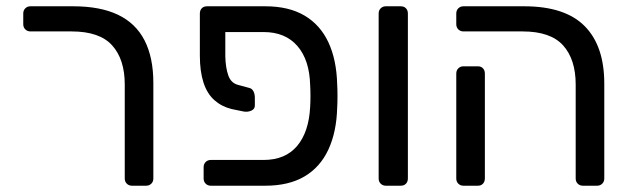

<svg xmlns="http://www.w3.org/2000/svg" viewBox="-20 -591 2014 611"><path d="M400 0Q390 0 383.5 -6.5Q377 -13 377 -23V-322Q377 -402 337 -446.5Q297 -491 208 -491H77Q67 -491 60.5 -497.5Q54 -504 54 -514V-548Q54 -558 60.5 -564.5Q67 -571 77 -571H213Q299 -571 355.5 -544Q412 -517 440 -462.5Q468 -408 468 -327V-23Q468 -13 461.5 -6.5Q455 0 445 0Z M697 -489V-411Q698 -375 706.5 -351Q715 -327 737 -321L774 -311Q782 -309 786.5 -300.5Q791 -292 791 -280V-255Q791 -244 780 -239Q769 -234 756 -236L717 -244Q685 -252 662 -272.5Q639 -293 627.5 -328.5Q616 -364 616 -414V-548Q616 -558 622 -564.5Q628 -571 639 -571H824Q899 -571 949 -541.5Q999 -512 1025 -456.5Q1051 -401 1053 -323Q1054 -308 1054 -285.5Q1054 -263 1053 -248Q1051 -171 1025 -115Q999 -59 949 -29.5Q899 0 824 0H651Q641 0 634.5 -6.5Q628 -13 628 -23V-59Q628 -69 634.5 -75.5Q641 -82 651 -82H819Q888 -82 925.5 -126.5Q963 -171 967 -251Q968 -266 968 -285.5Q968 -305 967 -320Q965 -400 926.5 -444.5Q888 -489 819 -489Z M1208 0Q1198 0 1191.5 -6.5Q1185 -13 1185 -23V-548Q1185 -558 1191.5 -564.5Q1198 -571 1208 -571H1255Q1266 -571 1272 -564.5Q1278 -558 1278 -548V-23Q1278 -13 1272 -6.5Q1266 0 1255 0Z M1835 0Q1825 0 1818.5 -6.5Q1812 -13 1812 -23V-322Q1812 -402 1772 -446.5Q1732 -491 1643 -491H1455Q1445 -491 1438.5 -497.5Q1432 -504 1432 -514V-548Q1432 -558 1438.5 -564.5Q1445 -571 1455 -571H1648Q1778 -571 1840.5 -508Q1903 -445 1903 -325V-23Q1903 -13 1896.5 -6.5Q1890 0 1880 0ZM1455 0Q1445 0 1438.5 -6.5Q1432 -13 1432 -23V-357Q1432 -367 1438.5 -373.5Q1445 -380 1455 -380H1501Q1511 -380 1517 -373.5Q1523 -367 1523 -357V-23Q1523 -13 1517 -6.5Q1511 0 1501 0Z"/></svg>

Font: Rubik Light
Style: Regular
Weight: 400
Version: Version 2.101